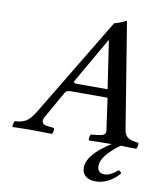

<svg xmlns="http://www.w3.org/2000/svg" viewBox="-93 -734 869 1020"><g transform="rotate(10 341.0 -224.0)"><path d="M310.1 -283.2H470.2L432.1 -540H429.2L289.1 -295.9Q287.1 -292 287.1 -290Q287.1 -283.2 310.1 -283.2ZM618.2 146Q560.5 210 491.2 210Q457 210 437.5 193.8Q418 177.7 418 148.9Q418 77.6 542 0Q490.2 0 419.9 2Q417 -2 418.2 -13.7Q419.4 -25.4 424.8 -30.8L457 -34.2Q481 -36.6 491.9 -42.5Q502.9 -48.3 502.9 -61Q502.9 -63.5 499 -88.9L478 -238.8H284.2Q267.1 -238.8 259.8 -235.4Q252.4 -231.9 247.1 -222.2L165 -77.1Q160.2 -68.4 160.2 -58.1Q160.2 -37.1 195.8 -34.2L225.1 -30.8Q228 -24.4 226.6 -14.4Q225.1 -4.4 220.2 2Q149.9 0 94.2 0Q80.1 0 7.8 2Q5.4 -5.4 7.3 -14.4Q9.3 -23.4 14.2 -30.8Q50.8 -31.7 74.2 -45.9Q97.7 -60.1 122.1 -101.1L443.8 -634.8Q450.7 -634.8 473.6 -644Q496.6 -653.3 503.9 -658.2H508.8L602.1 -85Q606.4 -61 620.6 -49.6Q634.8 -38.1 662.1 -34.2L681.2 -30.8Q683.1 -23.4 681.2 -13.7Q679.2 -3.9 674.8 2Q661.1 1.5 633.1 1Q605 0.5 590.8 0Q493.2 71.3 493.2 126Q493.2 165 533.2 165Q563.5 165 602.1 130.9Q615.2 132.3 618.2 146Z"/></g></svg>

Font: Common Serif Medium
Style: Italic
Weight: 500
Italic angle: -12°
Designer: Philipp H. Poll, Khaled Hosny
Foundry: Stefan Peev, Context Ltd.
Version: Version 1.026